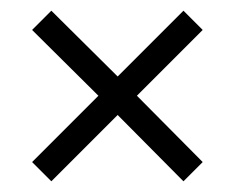

<svg xmlns="http://www.w3.org/2000/svg" viewBox="-20 -482 440 359"><path d="M40 -179 164 -303 40 -426 76 -462 200 -339 323 -462 359 -426 236 -303 359 -179 323 -143 200 -267 76 -143Z"/></svg>

Font: Ek Mukta Light
Style: Regular
Weight: 300
Designer: Girish Dalvi and Yashodeep Gholap
Foundry: Ek Type
Version: Version 2.538;PS 1.002;hotconv 16.6.51;makeotf.lib2.5.65220;